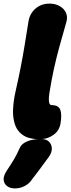

<svg xmlns="http://www.w3.org/2000/svg" viewBox="-72 -746 396 1065"><path d="M163 25Q97 29 61 7Q25 -15 11.5 -54Q-2 -93 0.5 -140.5Q3 -188 13 -233Q30 -308 42 -369Q54 -430 64 -491Q74 -552 86 -627Q93 -671 125 -698.5Q157 -726 203 -726Q234 -726 258.5 -712.5Q283 -699 294 -675Q305 -651 295 -620Q274 -547 257.5 -487Q241 -427 227.5 -366Q214 -305 202 -230Q198 -204 199 -189Q200 -174 204 -168.5Q208 -163 214 -163Q252 -163 262 -138Q272 -113 264 -63Q258 -23 227.5 0Q197 23 163 25ZM99 258Q86 275 62.5 287Q39 299 12 299H8Q-14 299 -31 287.5Q-48 276 -51.5 254.5Q-55 233 -36 203Q-10 164 5.5 138Q21 112 37 76Q44 59 60.5 48Q77 37 100.5 31Q124 25 150 25H157Q185 25 200 40Q215 55 215.5 77.5Q216 100 199 124Q171 163 149 192Q127 221 99 258Z"/></svg>

Font: Winky Sans Black
Style: Italic
Weight: 900
Italic angle: -8.97852°
Designer: Simon Atzbach
Foundry: typofactur
Version: Version 1.205